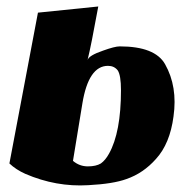

<svg xmlns="http://www.w3.org/2000/svg" viewBox="-20 -555 597 592"><path d="M291 -51Q276 -42 251 -42Q225 -42 205 -59L234 -236Q253 -352 313 -352Q332 -352 343 -338Q353 -323 353 -277Q353 -147 316 -81Q305 -61 291 -51ZM349 -412Q334 -412 298 -399Q254 -384 250 -370Q261 -414 283 -535L97 -516L9 -51Q29 -32 58 -19Q153 22 252 16Q329 12 370 -3Q422 -21 461 -65Q504 -112 515 -196Q528 -288 489 -357Q458 -412 349 -412Z"/></svg>

Font: Sansita One
Style: Regular
Weight: 400
Designer: Pablo Cosgaya
Foundry: Omnibus-Type
Version: Version 1.001